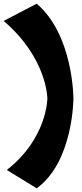

<svg xmlns="http://www.w3.org/2000/svg" viewBox="-20 -844 448 1046"><path d="M0 -730C238 -526 238 -308 238 -308C238 -308 238 -90 17 82L180 182C380 37 380 -308 380 -308C380 -308 380 -653 180 -824Z"/></svg>

Font: Galindo
Style: Regular
Weight: 400
Designer: Astigmatic (AOETI)
Foundry: Astigmatic (AOETI)
Version: Version 1.000